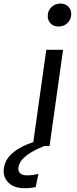

<svg xmlns="http://www.w3.org/2000/svg" viewBox="-123 -800 422 1052"><path d="M130.5 -527.1H222.5L148.5 0H56.5ZM197.9 -654.6Q170.7 -654.6 154.6 -671.2Q138.5 -687.8 138.5 -712Q138.5 -741.2 158.7 -760.8Q178.8 -780.5 208.1 -780.5Q235.2 -780.5 251.3 -763.9Q267.4 -747.3 267.4 -723.1Q267.4 -693.9 247.3 -674.3Q227.1 -654.6 197.9 -654.6ZM105.3 -35.3 119.4 0Q56.5 25.9 26.5 48.9Q-3.5 71.9 -13 90.9Q-22.5 109.8 -22.5 125.8Q-22.5 141.8 -10 151.3Q2.5 160.8 24.5 160.8Q41.5 160.8 55.5 158.8Q69.5 156.8 87.5 152.8L72.4 225.2Q57.4 228.2 43.3 229.7Q29.3 231.2 11.3 231.2Q-42.8 231.2 -72.9 204.2Q-103 177.2 -103 137.1Q-103 106.9 -86.4 76.3Q-69.8 45.8 -24.8 16.8Q20.3 -12.3 105.3 -35.3Z"/></svg>

Font: Fira Sans Variable
Style: Italic
Weight: 397
Italic angle: -8°
Designer: Carrois Corporate & Edenspiekermann AG
Foundry: Carrois Corporate GbR & Edenspiekermann AG
Version: Version 4.202